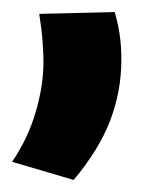

<svg xmlns="http://www.w3.org/2000/svg" viewBox="-39 -111 243 318"><path d="M26 -88 151 -91Q156 -74 159 -55Q162 -36 162 -12Q162 40 143.5 88.5Q125 137 83 187L-19 157Q7 119 20 75Q33 31 33 -9Q33 -21 31.5 -42Q30 -63 26 -88Z"/></svg>

Font: Georama Condensed
Style: Bold
Weight: 700
Width: 3
Designer: Jean-Baptiste Levee
Foundry: Production Type
Version: Version 1.000